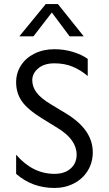

<svg xmlns="http://www.w3.org/2000/svg" viewBox="-20 -922 540 952"><path d="M140 -524Q140 -492 161 -463.5Q182 -435 232 -405L308 -359Q440 -279 440 -167Q440 -116 415 -75.5Q390 -35 346.5 -12.5Q303 10 250 10Q140 10 60 -60V-155Q142 -60 250 -60Q301 -60 330.5 -86.5Q360 -113 360 -155Q360 -230 266 -287L190 -334Q118 -378 89 -419Q60 -460 60 -514Q60 -560 84 -597.5Q108 -635 151.5 -656.5Q195 -678 250 -678Q298 -678 342 -664.5Q386 -651 415 -630V-545Q380 -575 340 -591.5Q300 -608 250 -608Q199 -608 169.5 -583Q140 -558 140 -524ZM395 -742H325L237 -860L146 -742H76L207 -902H267Z"/></svg>

Font: Madhuban Light
Style: Regular
Weight: 300
Designer: jaikishan Patel
Foundry: MagicType
Version: Version 1.000